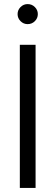

<svg xmlns="http://www.w3.org/2000/svg" viewBox="-20 -919 271 939"><path d="M77 0V-700H154V0ZM115 -801Q95 -801 80.5 -815.5Q66 -830 66 -850Q66 -870 80.5 -884.5Q95 -899 115 -899Q136 -899 150.5 -884.5Q165 -870 165 -850Q165 -830 150.5 -815.5Q136 -801 115 -801Z"/></svg>

Font: Red Hat Display
Style: Regular
Weight: 400
Designer: Pentagram / MCKL
Foundry: Pentagram / MCKL
Version: Version 1.003; Red Hat Display